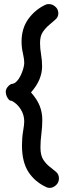

<svg xmlns="http://www.w3.org/2000/svg" viewBox="-20 -797 311 935"><path d="M34 -388Q49 -388 61 -400.5Q73 -413 81 -430Q89 -447 93.5 -463.5Q98 -480 98 -488Q98 -511 91.5 -538Q85 -565 85 -594Q85 -660 119 -706Q153 -752 204 -775Q208 -777 219 -777Q235 -777 249.5 -764.5Q264 -752 264 -732Q264 -714 250 -702L220 -676Q203 -662 189 -642Q175 -622 175 -588Q175 -561 180 -532Q185 -503 185 -474Q185 -442 172 -410.5Q159 -379 131 -347Q161 -313 173.5 -281Q186 -249 186 -213Q186 -180 181.5 -145Q177 -110 177 -79Q177 -40 191 -19Q205 2 222 15L253 40Q267 52 267 72Q267 92 252.5 105Q238 118 222 118Q213 118 207 115Q150 89 118.5 40.5Q87 -8 87 -89Q87 -126 92.5 -158Q98 -190 98 -206Q98 -238 80.5 -265.5Q63 -293 37 -306Q28 -306 22.5 -312.5Q17 -319 13.5 -326.5Q10 -334 9 -341Q8 -348 8 -349Q8 -361 15.5 -371.5Q23 -382 34 -388Z"/></svg>

Font: VDS
Style: Regular
Weight: 400
Designer: artmaker
Foundry: artmaker
Version: Version 1.000 2009 initial release